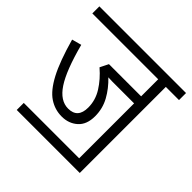

<svg xmlns="http://www.w3.org/2000/svg" viewBox="-163 -765 907 907"><g transform="rotate(45 290.5 -311.0)"><path d="M72 -47H442V-414H322Q308 -414 294.5 -414Q281 -414 269 -415Q307 -379 331 -335.5Q355 -292 355 -241Q355 -185 323 -156.5Q291 -128 244 -128Q198 -128 159.5 -153.5Q121 -179 87.5 -242.5Q54 -306 22 -420L70 -433Q106 -297 146 -236.5Q186 -176 239 -176Q303 -176 303 -247Q303 -296 276 -339Q249 -382 206 -419L227 -461H442V-575H2V-622H581V-575H493V0H72Z"/></g></svg>

Font: Noto Sans Devanagari UI Condensed Light
Style: Regular
Weight: 300
Width: 3
Designer: Jelle Bosma - Monotype Design Team
Foundry: Monotype Imaging Inc.
Version: Version 2.004; ttfautohint (v1.8.4.7-5d5b)